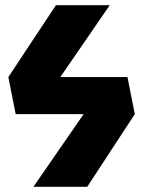

<svg xmlns="http://www.w3.org/2000/svg" viewBox="-20 -715 548 735"><path d="M468 -420 496 -278 314 0H108L300 -278H40L12 -420L194 -695H400L211 -420Z"/></svg>

Font: FiraGO ExtraBold
Style: Regular
Weight: 800
Designer: bBox Type
Foundry: bBox Type GmbH
Version: Version 1.001;PS 001.001;hotconv 1.0.88;makeotf.lib2.5.64775